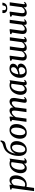

<svg xmlns="http://www.w3.org/2000/svg" viewBox="2602 -3504 1156 6399"><g transform="rotate(-90 3179.5 -304.0)"><path d="M9.5 254 110.5 -483 57 -506 64 -540 205.5 -563.5 226.5 -552.5 218 -485Q233.5 -505.5 256.2 -523.5Q279 -541.5 307.5 -552.8Q336 -564 369.5 -564Q425 -564 462 -538Q499 -512 517.5 -465Q536 -418 536 -354Q536 -302 522.2 -249.8Q508.5 -197.5 481.5 -150.8Q454.5 -104 416 -67.8Q377.5 -31.5 327.8 -10.8Q278 10 218.5 10Q202.5 10 185.2 7.2Q168 4.5 151.5 1L116.5 254ZM160.5 -62Q174.5 -52.5 192 -48.2Q209.5 -44 230.5 -44Q269 -44 299.8 -62.5Q330.5 -81 353.2 -112.5Q376 -144 390.8 -184Q405.5 -224 413 -267.5Q420.5 -311 420.5 -353Q420.5 -397 410.2 -429.5Q400 -462 381 -479.5Q362 -497 334 -497Q307 -497 283 -484.5Q259 -472 240.5 -453.2Q222 -434.5 210 -415Z M1029 -94.5Q1026 -72 1032.5 -63.2Q1039 -54.5 1048 -54.5Q1057 -54.5 1067.2 -60.8Q1077.5 -67 1092.5 -80.5L1106.5 -54Q1101.5 -46.5 1085.8 -31Q1070 -15.5 1045.5 -2.8Q1021 10 990 10Q961 10 943 -5.5Q925 -21 925.5 -54L929 -83.5Q912 -60.5 889.5 -39Q867 -17.5 837.2 -3.8Q807.5 10 769.5 10Q714.5 10 678.2 -17Q642 -44 624 -90.5Q606 -137 606 -195.5Q606 -246 619.8 -298.2Q633.5 -350.5 660.2 -398Q687 -445.5 726.2 -483Q765.5 -520.5 816.8 -542.2Q868 -564 931 -564Q955 -564 983.2 -557.8Q1011.5 -551.5 1033 -543L1094.5 -563ZM976 -494.5Q963.5 -502.5 948.8 -506.2Q934 -510 918 -510Q878 -510 846.5 -491.8Q815 -473.5 791.8 -441.8Q768.5 -410 752.8 -369.8Q737 -329.5 729.2 -285.8Q721.5 -242 721.5 -199.5Q721.5 -152.5 732 -120.8Q742.5 -89 761 -72.8Q779.5 -56.5 804 -56.5Q825 -56.5 843.2 -64.5Q861.5 -72.5 877 -85.5Q892.5 -98.5 905.2 -113.5Q918 -128.5 927.5 -143Z M1702 -862 1696.5 -826.5Q1689 -789 1676.2 -763.5Q1663.5 -738 1640 -722.2Q1616.5 -706.5 1576 -697.5Q1566.5 -695.5 1555.2 -693.2Q1544 -691 1532 -688.5Q1508 -683 1482.5 -675.8Q1457 -668.5 1432.2 -657Q1407.5 -645.5 1384 -626Q1356 -604.5 1331.8 -569.2Q1307.5 -534 1289 -482.8Q1270.5 -431.5 1259 -362.5Q1279 -410 1311.8 -449.8Q1344.5 -489.5 1389.2 -513.8Q1434 -538 1489.5 -538Q1545.5 -538 1587.8 -512.8Q1630 -487.5 1653.5 -441.5Q1677 -395.5 1677 -332Q1677 -268.5 1657.2 -207.2Q1637.5 -146 1599.8 -96.5Q1562 -47 1507 -17.8Q1452 11.5 1381.5 11.5Q1334 11.5 1297.2 -7.5Q1260.5 -26.5 1234.8 -61.5Q1209 -96.5 1195.8 -145Q1182.5 -193.5 1182.5 -252.5Q1182.5 -334.5 1198 -406.2Q1213.5 -478 1241 -537.5Q1268.5 -597 1305.5 -642Q1342.5 -687 1385 -716Q1417.5 -737 1450 -749.8Q1482.5 -762.5 1513.5 -771Q1544.5 -779.5 1571.2 -788.5Q1598 -797.5 1618.5 -811Q1639 -824.5 1651 -847.5L1657 -862ZM1464.5 -481Q1426 -481 1395.5 -458.2Q1365 -435.5 1343.2 -397.2Q1321.5 -359 1310 -311.8Q1298.5 -264.5 1298.5 -216Q1299 -164 1309 -124.5Q1319 -85 1341.5 -62.8Q1364 -40.5 1402 -40.5Q1442 -40.5 1471.5 -66.5Q1501 -92.5 1520.2 -134.5Q1539.5 -176.5 1548.5 -225.8Q1557.5 -275 1557.5 -322.5Q1557 -401.5 1532.5 -441.2Q1508 -481 1464.5 -481Z M2043.5 -564.5Q2108.5 -564.5 2153.5 -538Q2198.5 -511.5 2222 -461Q2245.5 -410.5 2245.5 -338Q2246 -270 2225.8 -207.2Q2205.5 -144.5 2167.8 -95.2Q2130 -46 2076.8 -17.2Q2023.5 11.5 1957.5 11.5Q1893.5 11.5 1848.2 -14.5Q1803 -40.5 1779.5 -90.5Q1756 -140.5 1755.5 -211.5Q1755.5 -281 1775.5 -344.2Q1795.5 -407.5 1833 -457.2Q1870.5 -507 1924 -535.8Q1977.5 -564.5 2043.5 -564.5ZM2028 -512Q1996 -512 1971.2 -493.8Q1946.5 -475.5 1928.2 -444.8Q1910 -414 1897.8 -375.2Q1885.5 -336.5 1879.8 -295.2Q1874 -254 1874.5 -215.5Q1874.5 -154.5 1886.5 -115.8Q1898.5 -77 1921 -58.5Q1943.5 -40 1975 -40Q2006 -40 2030.5 -58.2Q2055 -76.5 2073.2 -107.2Q2091.5 -138 2103.2 -176.8Q2115 -215.5 2121 -256.5Q2127 -297.5 2127 -336.5Q2126.5 -397 2115.2 -435.8Q2104 -474.5 2082.2 -493.2Q2060.5 -512 2028 -512Z M2497 -552.5 2485 -430.5Q2503 -457.5 2526.5 -481.8Q2550 -506 2577 -524.5Q2604 -543 2633 -553.5Q2662 -564 2692 -564Q2728 -564 2752.2 -549.8Q2776.5 -535.5 2788.8 -505Q2801 -474.5 2802 -425Q2802 -419 2801.8 -412.2Q2801.5 -405.5 2801 -398.2Q2800.5 -391 2799.5 -383.5L2783.5 -403Q2801 -438.5 2824 -468Q2847 -497.5 2874.8 -519Q2902.5 -540.5 2933.5 -552.2Q2964.5 -564 2998 -564Q3050 -564 3083 -531Q3116 -498 3116 -421Q3116 -401.5 3112 -371Q3108 -340.5 3102.5 -307.5Q3097 -274.5 3092 -246Q3087.5 -220 3082.5 -191.2Q3077.5 -162.5 3073.8 -135Q3070 -107.5 3069 -86Q3068.5 -69 3072.2 -61.8Q3076 -54.5 3083.5 -54.5Q3094 -54.5 3105.5 -61Q3117 -67.5 3134 -83.5L3146.5 -57.5Q3141.5 -49.5 3125 -33.2Q3108.5 -17 3082.8 -3.5Q3057 10 3023.5 10Q2996.5 10 2981.2 1.5Q2966 -7 2960 -22Q2954 -37 2954 -56.5Q2955 -76 2959 -103.8Q2963 -131.5 2968.5 -162.5Q2974 -193.5 2978.5 -222.5Q2983 -250 2988.8 -283Q2994.5 -316 2998.2 -349.2Q3002 -382.5 3002 -410.5Q3002 -455.5 2989 -471.2Q2976 -487 2949 -487Q2928.5 -487 2905.5 -475.2Q2882.5 -463.5 2859.5 -442.2Q2836.5 -421 2816.2 -392.5Q2796 -364 2781.5 -331L2801.5 -396Q2800.5 -373 2798 -346.5Q2795.5 -320 2792.2 -293.8Q2789 -267.5 2785.5 -244L2754 0H2643.5L2674 -220.5Q2678.5 -249 2683 -282.2Q2687.5 -315.5 2690.5 -348.8Q2693.5 -382 2693.5 -409.5Q2693 -456.5 2680.2 -472Q2667.5 -487.5 2636.5 -487.5Q2618 -487.5 2596.5 -477Q2575 -466.5 2553 -448Q2531 -429.5 2511 -405.5Q2491 -381.5 2475.5 -354.5L2427 0H2318.5L2383.5 -479L2332.5 -503.5L2339.5 -540L2476 -563.5Z M3641.5 -94.5Q3638.5 -72 3645 -63.2Q3651.5 -54.5 3660.5 -54.5Q3669.5 -54.5 3679.8 -60.8Q3690 -67 3705 -80.5L3719 -54Q3714 -46.5 3698.2 -31Q3682.5 -15.5 3658 -2.8Q3633.5 10 3602.5 10Q3573.5 10 3555.5 -5.5Q3537.5 -21 3538 -54L3541.5 -83.5Q3524.5 -60.5 3502 -39Q3479.5 -17.5 3449.8 -3.8Q3420 10 3382 10Q3327 10 3290.8 -17Q3254.5 -44 3236.5 -90.5Q3218.5 -137 3218.5 -195.5Q3218.5 -246 3232.2 -298.2Q3246 -350.5 3272.8 -398Q3299.5 -445.5 3338.8 -483Q3378 -520.5 3429.2 -542.2Q3480.5 -564 3543.5 -564Q3567.5 -564 3595.8 -557.8Q3624 -551.5 3645.5 -543L3707 -563ZM3588.5 -494.5Q3576 -502.5 3561.2 -506.2Q3546.5 -510 3530.5 -510Q3490.5 -510 3459 -491.8Q3427.5 -473.5 3404.2 -441.8Q3381 -410 3365.2 -369.8Q3349.5 -329.5 3341.8 -285.8Q3334 -242 3334 -199.5Q3334 -152.5 3344.5 -120.8Q3355 -89 3373.5 -72.8Q3392 -56.5 3416.5 -56.5Q3437.5 -56.5 3455.8 -64.5Q3474 -72.5 3489.5 -85.5Q3505 -98.5 3517.8 -113.5Q3530.5 -128.5 3540 -143Z M3985.5 10Q3935.5 10 3898 -6Q3860.5 -22 3835.5 -51.8Q3810.5 -81.5 3798 -122Q3785.5 -162.5 3785.5 -212Q3785.5 -290 3810.5 -354.8Q3835.5 -419.5 3878.5 -466.8Q3921.5 -514 3977 -539.5Q4032.5 -565 4094 -565Q4152 -565 4187.8 -548.8Q4223.5 -532.5 4239.8 -506.8Q4256 -481 4256 -452Q4256 -419.5 4243.8 -388.8Q4231.5 -358 4204.8 -333.8Q4178 -309.5 4135 -295.5Q4178 -296 4205.2 -281.2Q4232.5 -266.5 4245.8 -241.8Q4259 -217 4259 -187Q4259 -151 4240.2 -116Q4221.5 -81 4186.2 -52.5Q4151 -24 4100.2 -7Q4049.5 10 3985.5 10ZM4010 -39.5Q4047 -39.5 4076.2 -57Q4105.5 -74.5 4123 -104.2Q4140.5 -134 4140.5 -171Q4140.5 -199 4129.8 -218Q4119 -237 4098.8 -246.8Q4078.5 -256.5 4050 -257Q4042.5 -255 4031.5 -251.8Q4020.5 -248.5 4007.8 -245Q3995 -241.5 3981 -238.5Q3963.5 -235 3944 -231.5Q3924.5 -228 3902 -226.5Q3901.5 -218 3901.2 -209.8Q3901 -201.5 3901 -193.5Q3901 -151 3913.8 -116Q3926.5 -81 3951 -60.2Q3975.5 -39.5 4010 -39.5ZM3903 -274Q3920 -275.5 3935 -277.8Q3950 -280 3964.8 -284Q3979.5 -288 3996 -293.5Q4039.5 -308.5 4072 -328Q4104.5 -347.5 4122.5 -374.8Q4140.5 -402 4140.5 -438Q4140.5 -475.5 4122.5 -493.8Q4104.5 -512 4070 -512Q4031 -512 4001.5 -490.2Q3972 -468.5 3952 -433Q3932 -397.5 3920 -355.8Q3908 -314 3903 -274Z M4490 -289Q4487.5 -271.5 4484.5 -250.8Q4481.5 -230 4479 -209Q4476.5 -188 4474.5 -168.8Q4472.5 -149.5 4472.5 -134.5Q4472.5 -88.5 4488.8 -72Q4505 -55.5 4534.5 -55.5Q4558.5 -55.5 4583.5 -69Q4608.5 -82.5 4630.5 -103.8Q4652.5 -125 4668 -149Q4672 -185.5 4677.5 -225.2Q4683 -265 4688.5 -302.5Q4694.5 -345 4700 -388Q4705.5 -431 4711.5 -472.8Q4717.5 -514.5 4723 -554H4831.5Q4821 -479.5 4812.5 -418.2Q4804 -357 4797.2 -308.8Q4790.5 -260.5 4786.2 -225.2Q4782 -190 4779.5 -167.5Q4777 -145 4777 -134.5Q4777 -88.5 4793.8 -72Q4810.5 -55.5 4839 -55.5Q4863.5 -55.5 4888.2 -69.2Q4913 -83 4935.2 -104.2Q4957.5 -125.5 4973.5 -149L5028 -554H5137L5073.5 -91Q5071 -71.5 5075.5 -62.8Q5080 -54 5089.5 -54Q5099 -54 5110.2 -60.8Q5121.5 -67.5 5139.5 -83.5L5151.5 -57Q5147 -49 5130.8 -33Q5114.5 -17 5089.2 -3.8Q5064 9.5 5032 9.5Q4995 9.5 4979 -10.2Q4963 -30 4968 -63.5L4970 -93Q4955.5 -74 4936.8 -55.5Q4918 -37 4895.2 -22.2Q4872.5 -7.5 4845.8 1.2Q4819 10 4788 10Q4750 10 4724.5 -1.5Q4699 -13 4686.2 -36.8Q4673.5 -60.5 4673.5 -96V-102.5Q4659 -82 4640.2 -62Q4621.5 -42 4598.8 -25.5Q4576 -9 4548.2 0.5Q4520.5 10 4488 10Q4455 10 4426.5 -2Q4398 -14 4380.2 -41.8Q4362.5 -69.5 4362 -117.5Q4362 -134 4364 -157Q4366 -180 4369 -204.8Q4372 -229.5 4375.2 -252.5Q4378.5 -275.5 4381 -292L4407.5 -478L4353.5 -507L4360 -544L4501.5 -563.5L4523.5 -552Z M5373 10Q5339.5 10 5311 -2Q5282.5 -14 5265 -41.8Q5247.5 -69.5 5247 -117.5Q5247 -134.5 5248.5 -155.8Q5250 -177 5253 -200.5Q5256 -224 5259.2 -247.5Q5262.5 -271 5265.5 -292.5L5294 -478L5239.5 -506.5L5245.5 -543L5388.5 -562.5L5409.5 -551.5L5375 -289.5Q5372.5 -268 5369.5 -247Q5366.5 -226 5363.8 -206Q5361 -186 5359.2 -168Q5357.5 -150 5357.5 -134.5Q5357.5 -104 5364.8 -86.8Q5372 -69.5 5386 -62.8Q5400 -56 5419.5 -56Q5444.5 -56 5469.8 -69.5Q5495 -83 5517.5 -104Q5540 -125 5556 -148.5L5611 -558H5720L5656.5 -91Q5654 -72.5 5658.5 -63.5Q5663 -54.5 5672 -54.5Q5681.5 -54.5 5693 -61Q5704.5 -67.5 5722 -84L5734.5 -57Q5729.5 -49 5713 -33Q5696.5 -17 5671.2 -3.8Q5646 9.5 5614.5 9.5Q5582 9.5 5566.2 -7Q5550.5 -23.5 5551.5 -50.5Q5551 -53 5551.2 -57.8Q5551.5 -62.5 5552.2 -68.8Q5553 -75 5553.8 -81.2Q5554.5 -87.5 5555 -93L5553.5 -94Q5539 -74.5 5521 -56Q5503 -37.5 5480.2 -22.5Q5457.5 -7.5 5431 1.2Q5404.5 10 5373 10Z M5956 10Q5922.5 10 5894 -2Q5865.5 -14 5848 -41.8Q5830.5 -69.5 5830 -117.5Q5830 -134.5 5831.5 -155.8Q5833 -177 5836 -200.5Q5839 -224 5842.2 -247.5Q5845.5 -271 5848.5 -292.5L5877 -478L5822.5 -506.5L5828.5 -543L5971.5 -562.5L5992.5 -551.5L5958 -289.5Q5955.5 -268 5952.5 -247Q5949.5 -226 5946.8 -206Q5944 -186 5942.2 -168Q5940.5 -150 5940.5 -134.5Q5940.5 -104 5947.8 -86.8Q5955 -69.5 5969 -62.8Q5983 -56 6002.5 -56Q6027.5 -56 6052.8 -69.5Q6078 -83 6100.5 -104Q6123 -125 6139 -148.5L6194 -558H6303L6239.5 -91Q6237 -72.5 6241.5 -63.5Q6246 -54.5 6255 -54.5Q6264.5 -54.5 6276 -61Q6287.5 -67.5 6305 -84L6317.5 -57Q6312.5 -49 6296 -33Q6279.5 -17 6254.2 -3.8Q6229 9.5 6197.5 9.5Q6165 9.5 6149.2 -7Q6133.5 -23.5 6134.5 -50.5Q6134 -53 6134.2 -57.8Q6134.5 -62.5 6135.2 -68.8Q6136 -75 6136.8 -81.2Q6137.5 -87.5 6138 -93L6136.5 -94Q6122 -74.5 6104 -56Q6086 -37.5 6063.2 -22.5Q6040.5 -7.5 6014 1.2Q5987.5 10 5956 10ZM6032.5 -801.5Q6040 -801.5 6041.8 -795.5Q6043.5 -789.5 6043.5 -780Q6043.5 -771.5 6042.2 -761.2Q6041 -751 6041 -742.5Q6040.5 -714.5 6056.5 -697.5Q6072.5 -680.5 6108.5 -680.5Q6140.5 -680.5 6158 -692.8Q6175.5 -705 6183.5 -725Q6191.5 -745 6194.5 -768.5Q6196 -780.5 6200.2 -791Q6204.5 -801.5 6214 -801.5H6290.5Q6290.5 -797.5 6290.5 -793.8Q6290.5 -790 6289 -785Q6276 -708.5 6227.5 -673.5Q6179 -638.5 6102 -638.5Q6055.5 -638.5 6019.8 -652Q5984 -665.5 5963.5 -694.5Q5943 -723.5 5943 -768Q5943.5 -776 5944.5 -784.5Q5945.5 -793 5947.5 -801.5Z"/></g></svg>

Font: Merriweather 28pt Medium
Style: Italic
Weight: 500
Italic angle: -7.8°
Version: Version 2.101